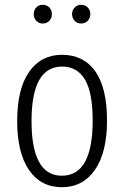

<svg xmlns="http://www.w3.org/2000/svg" viewBox="-20 -760 512 791"><path d="M155.8 -740.2Q172.9 -740.2 183.3 -729.2Q193.8 -718.3 193.8 -702.1Q193.8 -685.5 183.3 -674.3Q172.9 -663.1 155.8 -663.1Q139.6 -663.1 129.4 -674.3Q119.1 -685.5 119.1 -702.1Q119.1 -718.3 129.4 -729.2Q139.6 -740.2 155.8 -740.2ZM314 -740.2Q331.1 -740.2 341.6 -729.2Q352.1 -718.3 352.1 -702.1Q352.1 -685.5 341.6 -674.3Q331.1 -663.1 314 -663.1Q298.3 -663.1 287.6 -674.3Q276.9 -685.5 276.9 -702.1Q276.9 -717.8 287.6 -729Q298.3 -740.2 314 -740.2ZM235.8 -534.2Q324.7 -534.2 372.8 -465.8Q420.9 -397.5 420.9 -263.2Q420.9 -132.3 371.3 -60.5Q321.8 11.2 234.9 11.2Q147.9 11.2 99.4 -59.8Q50.8 -130.9 50.8 -261.2Q50.8 -393.6 99.9 -463.9Q148.9 -534.2 235.8 -534.2ZM235.8 -485.8Q109.9 -485.8 109.9 -261.2Q109.9 -36.1 234.9 -36.1Q361.8 -36.1 361.8 -263.2Q361.8 -378.9 329.8 -432.4Q297.9 -485.8 235.8 -485.8Z"/></svg>

Font: Fira Sans Compressed Light
Style: Regular
Weight: 300
Width: 1
Designer: Carrois Corporate & Edenspiekermann AG
Foundry: Carrois Corporate GbR & Edenspiekermann AG
Version: Version 4.203;PS 004.203;hotconv 1.0.88;makeotf.lib2.5.64775